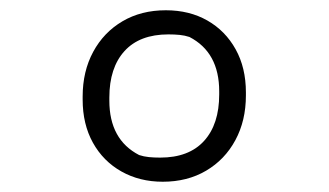

<svg xmlns="http://www.w3.org/2000/svg" viewBox="-20 -730 640 374"><path d="M303 -710Q349 -710 384 -690Q419 -670 439 -634Q459 -598 459 -550V-544Q459 -495 438.5 -457Q418 -419 381.5 -397.5Q345 -376 297 -376Q252 -376 216.5 -396Q181 -416 161 -452Q141 -488 141 -536V-542Q141 -591 161.5 -629Q182 -667 218.5 -688.5Q255 -710 303 -710ZM292 -423Q348 -423 377.5 -455.5Q407 -488 407 -546V-552Q407 -628 349 -658Q340 -661 330 -662Q320 -663 308 -663Q252 -663 222.5 -630.5Q193 -598 193 -540V-534Q193 -458 251 -428Q260 -425 270 -424Q280 -423 292 -423Z"/></svg>

Font: Recursive Casual Light
Style: Regular
Weight: 300
Version: Version 1.047